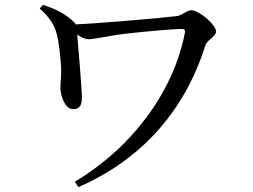

<svg xmlns="http://www.w3.org/2000/svg" viewBox="-20 -733 1040 788"><path d="M156 -713 143 -698C185 -661 205 -627 213 -593C223 -555 229 -491 231 -453C232 -418 228 -396 228 -371C228 -344 245 -285 280 -285C313 -285 317 -310 316 -341C314 -388 302 -533 297 -591C314 -579 329 -572 345 -572C369 -572 428 -587 499 -595C570 -603 685 -614 727 -614C738 -614 740 -610 739 -599C692 -357 524 -129 287 13L302 35C562 -79 738 -278 823 -547C829 -568 867 -584 867 -604C867 -629 799 -691 765 -691C748 -691 725 -669 706 -667C620 -657 386 -637 291 -633C289 -636 287 -640 283 -643C249 -676 207 -697 156 -713Z"/></svg>

Font: Noto Serif CJK SC Medium
Style: Regular
Weight: 500
Designer: Ryoko NISHIZUKA 西塚涼子 (kana & ideographs); Frank Grießhammer (Latin, Greek & Cyrillic); Wenlong ZHANG 张文龙 (bopomofo); San
Foundry: Adobe
Version: Version 2.001;hotconv 1.1.0;makeotfexe 2.6.0